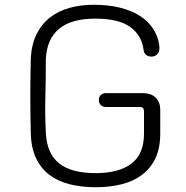

<svg xmlns="http://www.w3.org/2000/svg" viewBox="-20 -696 780 804"><path d="M614 -459Q600 -459 591 -467Q582 -475 581 -489Q573 -549 524.5 -583.5Q476 -618 379 -618Q181 -618 172 -450Q172 -367 170 -292.5Q168 -218 172 -137Q177 -52 228 -11.5Q279 29 381 29Q478 29 530.5 -11Q583 -51 583 -137V-231Q583 -238 579 -243Q575 -248 566 -248H423Q411 -248 402.5 -255.5Q394 -263 394 -277Q394 -291 402.5 -298.5Q411 -306 423 -306H575Q614 -306 632.5 -286.5Q651 -267 651 -238V-137Q651 -75 630.5 -32.5Q610 10 573.5 37Q537 64 487.5 76Q438 88 381 88Q321 88 271.5 75.5Q222 63 186.5 36Q151 9 130.5 -34.5Q110 -78 109 -140Q107 -219 107 -295Q107 -371 109 -452Q112 -510 133 -552.5Q154 -595 189 -622.5Q224 -650 271 -663Q318 -676 372 -676Q435 -676 484 -663.5Q533 -651 567.5 -628.5Q602 -606 622 -574.5Q642 -543 647 -506Q650 -483 640.5 -471Q631 -459 614 -459Z"/></svg>

Font: Cafe24 Ssurround air
Style: Light
Weight: 300
Designer: Cafe24 thkim, hmlim, mnelim, sdjeong, hskwak & 4IRTF
Foundry: Cafe24
Version: Version 1.001